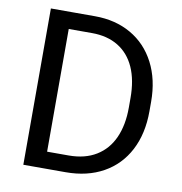

<svg xmlns="http://www.w3.org/2000/svg" viewBox="-80 -786 816 860"><g transform="rotate(10 328.0 -355.5)"><path d="M597.2 -377V-334Q597.2 -231.9 557.9 -156.5Q518.6 -81.1 445.8 -40.5Q373 0 274.9 0H126.5H82.5V-710.9H177.2H283.2Q376.5 -710.9 447.5 -670.2Q518.6 -629.4 557.9 -553.7Q597.2 -478 597.2 -377ZM503.4 -377.9Q503.4 -459 477.8 -516.4Q452.1 -573.7 402.6 -604Q353 -634.3 283.2 -634.3H177.2V-76.2H274.9Q349.1 -76.2 400.4 -107.7Q451.7 -139.2 477.5 -197Q503.4 -254.9 503.4 -334Z"/></g></svg>

Font: Heebo
Style: Regular
Weight: 400
Designer: Oded Ezer
Foundry: Meir Sadan
Version: Version 2.001; ttfautohint (v1.5.14-ce02) -l 8 -r 50 -G 200 